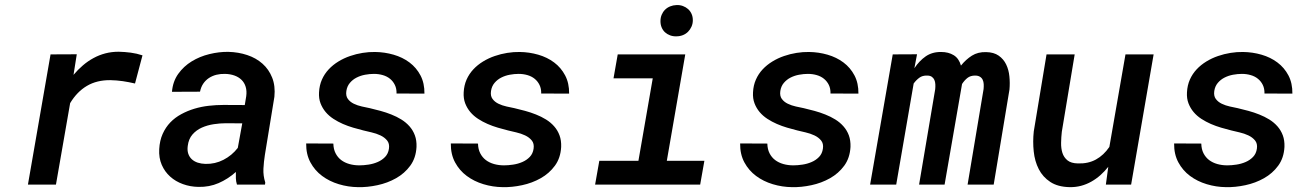

<svg xmlns="http://www.w3.org/2000/svg" viewBox="-20 -749 5322 779"><path d="M461.4 -539.1Q485.8 -538.6 510.3 -535.4Q534.7 -532.2 558.1 -524.4L527.8 -410.2Q502.9 -416 478.3 -419.7Q453.6 -423.3 427.7 -423.8Q373 -424.3 332.8 -400.6Q292.5 -377 264.6 -330.6L207 0H93.3L185.1 -528.3L291.5 -528.8L278.3 -445.3Q295.9 -466.3 316.2 -483.6Q336.4 -501 359.4 -513.4Q382.3 -525.9 407.7 -532.5Q433.1 -539.1 461.4 -539.1Z M941.4 0Q937.5 -12.7 937 -25.4Q936.5 -38.1 937 -51.3Q904.8 -22.5 866.9 -6.1Q829.1 10.3 785.2 9.3Q752 8.8 722.2 -2Q692.4 -12.7 670.4 -32.5Q648.4 -52.2 636.2 -80.3Q624 -108.4 626 -144Q627.9 -178.7 639.9 -205.6Q651.9 -232.4 670.9 -252.2Q689.9 -272 715.1 -285.6Q740.2 -299.3 768.6 -307.9Q796.9 -316.4 826.9 -319.8Q856.9 -323.2 886.7 -323.2L973.1 -322.8L979 -358.4Q981.9 -379.9 976.8 -396.7Q971.7 -413.6 960 -425Q948.2 -436.5 931.2 -442.6Q914.1 -448.7 893.1 -449.2Q874.5 -449.7 857.9 -445.6Q841.3 -441.4 827.6 -432.4Q814 -423.3 804.7 -409.7Q795.4 -396 791.5 -377L677.7 -376.5Q681.2 -418.5 703.1 -449.2Q725.1 -480 757.8 -500Q790.5 -520 829.6 -529.5Q868.7 -539.1 906.2 -538.6Q947.3 -537.6 983.2 -525.6Q1019 -513.7 1044.9 -490.7Q1070.8 -467.8 1084.2 -434.1Q1097.7 -400.4 1093.3 -356.4L1054.7 -120.6Q1050.3 -92.8 1048.8 -64.5Q1047.4 -36.1 1056.2 -8.8L1055.2 0ZM813.5 -84Q852.5 -83 886.7 -100.6Q920.9 -118.2 944.8 -148.9L962.9 -248.5L897 -249Q873 -249 847.2 -245.1Q821.3 -241.2 798.8 -231.2Q776.4 -221.2 760.7 -203.1Q745.1 -185.1 741.7 -156.7Q739.3 -138.7 743.9 -125.2Q748.5 -111.8 758.3 -102.8Q768.1 -93.8 782.2 -89.1Q796.4 -84.5 813.5 -84Z M1558.1 -146Q1561 -166.5 1550.5 -179.2Q1540 -191.9 1523.4 -199.7Q1506.8 -207.5 1487.5 -211.9Q1468.3 -216.3 1454.6 -219.7Q1434.6 -224.6 1413.1 -231Q1391.6 -237.3 1371.3 -246.1Q1351.1 -254.9 1332.8 -266.8Q1314.5 -278.8 1301.3 -294.4Q1288.1 -310.1 1280.5 -329.8Q1272.9 -349.6 1274.4 -374.5Q1275.9 -402.8 1286.1 -426Q1296.4 -449.2 1313.5 -467.5Q1330.6 -485.8 1353 -499.5Q1375.5 -513.2 1400.4 -521.7Q1425.3 -530.3 1451.2 -534.4Q1477.1 -538.6 1502 -538.1Q1540.5 -537.6 1576.9 -527.1Q1613.3 -516.6 1641.4 -495.6Q1669.4 -474.6 1686 -443.1Q1702.6 -411.6 1702.1 -369.1L1588.9 -369.6Q1589.4 -389.6 1582 -404.5Q1574.7 -419.4 1562.3 -429.4Q1549.8 -439.5 1533 -444.3Q1516.1 -449.2 1497.1 -449.2Q1480 -449.2 1461.4 -445.8Q1442.9 -442.4 1427 -434.3Q1411.1 -426.3 1399.7 -412.8Q1388.2 -399.4 1385.3 -379.9Q1382.3 -359.9 1391.4 -347.7Q1400.4 -335.4 1415.5 -328.1Q1430.7 -320.8 1448.5 -316.9Q1466.3 -313 1480.5 -310.1Q1501.5 -305.2 1523.9 -299.1Q1546.4 -293 1567.9 -284.4Q1589.4 -275.9 1608.4 -264.2Q1627.4 -252.4 1641.6 -236.3Q1655.8 -220.2 1663.3 -199.7Q1670.9 -179.2 1669.9 -152.8Q1667.5 -107.9 1644.5 -76.7Q1621.6 -45.4 1586.9 -25.9Q1552.2 -6.3 1511.2 2.4Q1470.2 11.2 1432.1 10.3Q1392.6 9.8 1354.5 -1.7Q1316.4 -13.2 1286.9 -35.2Q1257.3 -57.1 1239.5 -90.1Q1221.7 -123 1222.2 -167L1332.5 -166.5Q1333 -143.6 1341.6 -127Q1350.1 -110.4 1364.3 -99.6Q1378.4 -88.9 1397.5 -83.5Q1416.5 -78.1 1438 -78.1Q1455.1 -78.1 1474.9 -81.1Q1494.6 -84 1512.2 -91.6Q1529.8 -99.1 1542.5 -112.3Q1555.2 -125.5 1558.1 -146Z M2145 -146Q2147.9 -166.5 2137.5 -179.2Q2127 -191.9 2110.4 -199.7Q2093.8 -207.5 2074.5 -211.9Q2055.2 -216.3 2041.5 -219.7Q2021.5 -224.6 2000 -231Q1978.5 -237.3 1958.3 -246.1Q1938 -254.9 1919.7 -266.8Q1901.4 -278.8 1888.2 -294.4Q1875 -310.1 1867.4 -329.8Q1859.9 -349.6 1861.3 -374.5Q1862.8 -402.8 1873 -426Q1883.3 -449.2 1900.4 -467.5Q1917.5 -485.8 1939.9 -499.5Q1962.4 -513.2 1987.3 -521.7Q2012.2 -530.3 2038.1 -534.4Q2064 -538.6 2088.9 -538.1Q2127.4 -537.6 2163.8 -527.1Q2200.2 -516.6 2228.3 -495.6Q2256.3 -474.6 2272.9 -443.1Q2289.6 -411.6 2289.1 -369.1L2175.8 -369.6Q2176.3 -389.6 2168.9 -404.5Q2161.6 -419.4 2149.2 -429.4Q2136.7 -439.5 2119.9 -444.3Q2103 -449.2 2084 -449.2Q2066.9 -449.2 2048.3 -445.8Q2029.8 -442.4 2013.9 -434.3Q1998 -426.3 1986.6 -412.8Q1975.1 -399.4 1972.2 -379.9Q1969.2 -359.9 1978.3 -347.7Q1987.3 -335.4 2002.4 -328.1Q2017.6 -320.8 2035.4 -316.9Q2053.2 -313 2067.4 -310.1Q2088.4 -305.2 2110.8 -299.1Q2133.3 -293 2154.8 -284.4Q2176.3 -275.9 2195.3 -264.2Q2214.4 -252.4 2228.5 -236.3Q2242.7 -220.2 2250.2 -199.7Q2257.8 -179.2 2256.8 -152.8Q2254.4 -107.9 2231.4 -76.7Q2208.5 -45.4 2173.8 -25.9Q2139.2 -6.3 2098.1 2.4Q2057.1 11.2 2019 10.3Q1979.5 9.8 1941.4 -1.7Q1903.3 -13.2 1873.8 -35.2Q1844.2 -57.1 1826.4 -90.1Q1808.6 -123 1809.1 -167L1919.4 -166.5Q1919.9 -143.6 1928.5 -127Q1937 -110.4 1951.2 -99.6Q1965.3 -88.9 1984.4 -83.5Q2003.4 -78.1 2024.9 -78.1Q2042 -78.1 2061.8 -81.1Q2081.5 -84 2099.1 -91.6Q2116.7 -99.1 2129.4 -112.3Q2142.1 -125.5 2145 -146Z M2486.3 -528.3H2760.3L2685.5 -96.7H2837.9L2820.8 0H2394.5L2411.6 -96.7H2570.3L2628.4 -431.2H2469.2ZM2659.7 -663.1Q2659.7 -677.2 2664.6 -689Q2669.4 -700.7 2678.2 -709.5Q2687 -718.3 2699 -723.1Q2710.9 -728 2725.1 -728.5Q2738.8 -729 2750.7 -724.6Q2762.7 -720.2 2771.7 -712.2Q2780.8 -704.1 2785.9 -692.6Q2791 -681.2 2791 -667Q2791 -652.8 2785.6 -640.9Q2780.3 -628.9 2771.5 -620.1Q2762.7 -611.3 2750.5 -606.4Q2738.3 -601.6 2724.6 -601.6Q2710.9 -601.1 2699 -605.5Q2687 -609.9 2678.2 -617.9Q2669.4 -626 2664.6 -637.5Q2659.7 -648.9 2659.7 -663.1Z M3318.8 -146Q3321.8 -166.5 3311.3 -179.2Q3300.8 -191.9 3284.2 -199.7Q3267.6 -207.5 3248.3 -211.9Q3229 -216.3 3215.3 -219.7Q3195.3 -224.6 3173.8 -231Q3152.3 -237.3 3132.1 -246.1Q3111.8 -254.9 3093.5 -266.8Q3075.2 -278.8 3062 -294.4Q3048.8 -310.1 3041.3 -329.8Q3033.7 -349.6 3035.2 -374.5Q3036.6 -402.8 3046.9 -426Q3057.1 -449.2 3074.2 -467.5Q3091.3 -485.8 3113.8 -499.5Q3136.2 -513.2 3161.1 -521.7Q3186 -530.3 3211.9 -534.4Q3237.8 -538.6 3262.7 -538.1Q3301.3 -537.6 3337.6 -527.1Q3374 -516.6 3402.1 -495.6Q3430.2 -474.6 3446.8 -443.1Q3463.4 -411.6 3462.9 -369.1L3349.6 -369.6Q3350.1 -389.6 3342.8 -404.5Q3335.4 -419.4 3323 -429.4Q3310.5 -439.5 3293.7 -444.3Q3276.9 -449.2 3257.8 -449.2Q3240.7 -449.2 3222.2 -445.8Q3203.6 -442.4 3187.7 -434.3Q3171.9 -426.3 3160.4 -412.8Q3148.9 -399.4 3146 -379.9Q3143.1 -359.9 3152.1 -347.7Q3161.1 -335.4 3176.3 -328.1Q3191.4 -320.8 3209.2 -316.9Q3227.1 -313 3241.2 -310.1Q3262.2 -305.2 3284.7 -299.1Q3307.1 -293 3328.6 -284.4Q3350.1 -275.9 3369.1 -264.2Q3388.2 -252.4 3402.3 -236.3Q3416.5 -220.2 3424.1 -199.7Q3431.6 -179.2 3430.7 -152.8Q3428.2 -107.9 3405.3 -76.7Q3382.3 -45.4 3347.7 -25.9Q3313 -6.3 3272 2.4Q3231 11.2 3192.9 10.3Q3153.3 9.8 3115.2 -1.7Q3077.1 -13.2 3047.6 -35.2Q3018.1 -57.1 3000.2 -90.1Q2982.4 -123 2982.9 -167L3093.3 -166.5Q3093.8 -143.6 3102.3 -127Q3110.8 -110.4 3125 -99.6Q3139.2 -88.9 3158.2 -83.5Q3177.2 -78.1 3198.7 -78.1Q3215.8 -78.1 3235.6 -81.1Q3255.4 -84 3272.9 -91.6Q3290.5 -99.1 3303.2 -112.3Q3315.9 -125.5 3318.8 -146Z M3700.7 -528.8 3689.9 -472.2Q3709.5 -502 3735.8 -520.3Q3762.2 -538.6 3798.8 -538.1Q3828.1 -538.1 3849.4 -525.1Q3870.6 -512.2 3878.9 -482.9Q3898.9 -507.8 3923.3 -523.2Q3947.8 -538.6 3981 -537.6Q4012.2 -537.1 4032 -523.2Q4051.8 -509.3 4062.3 -487.5Q4072.8 -465.8 4075.4 -439Q4078.1 -412.1 4075.7 -385.7L4011.7 0H3905.8L3970.7 -387.7Q3971.7 -397.9 3971.2 -407.7Q3970.7 -417.5 3967 -425.3Q3963.4 -433.1 3955.8 -437.7Q3948.2 -442.4 3936 -442.4Q3917.5 -442.4 3905.3 -432.9Q3893.1 -423.3 3883.3 -408.2L3812.5 0H3709L3774.4 -387.2Q3775.4 -397.5 3774.9 -407.2Q3774.4 -417 3771 -424.8Q3767.6 -432.6 3760.5 -437.5Q3753.4 -442.4 3741.2 -442.4Q3722.7 -442.9 3710 -433.6Q3697.3 -424.3 3687 -410.2L3616.2 0H3510.3L3602.1 -528.3Z M4476.6 -72.3Q4461.9 -53.7 4444.6 -38.3Q4427.2 -22.9 4407.7 -12Q4388.2 -1 4366.2 4.9Q4344.2 10.7 4319.8 10.3Q4272 9.3 4241.5 -10.7Q4210.9 -30.8 4194.6 -62.7Q4178.2 -94.7 4174.1 -134.8Q4169.9 -174.8 4174.3 -215.8L4226.1 -528.3H4340.3L4288.1 -214.4Q4285.6 -192.4 4285.2 -169.7Q4284.7 -147 4290.5 -128.7Q4296.4 -110.4 4311 -98.4Q4325.7 -86.4 4353.5 -85.9Q4395 -84.5 4426.5 -101.8Q4458 -119.1 4481 -152.8L4546.4 -528.3H4660.6L4569.3 0H4466.8Z M5079.6 -146Q5082.5 -166.5 5072 -179.2Q5061.5 -191.9 5044.9 -199.7Q5028.3 -207.5 5009 -211.9Q4989.7 -216.3 4976.1 -219.7Q4956.1 -224.6 4934.6 -231Q4913.1 -237.3 4892.8 -246.1Q4872.6 -254.9 4854.2 -266.8Q4835.9 -278.8 4822.8 -294.4Q4809.6 -310.1 4802 -329.8Q4794.4 -349.6 4795.9 -374.5Q4797.4 -402.8 4807.6 -426Q4817.9 -449.2 4835 -467.5Q4852.1 -485.8 4874.5 -499.5Q4897 -513.2 4921.9 -521.7Q4946.8 -530.3 4972.7 -534.4Q4998.5 -538.6 5023.4 -538.1Q5062 -537.6 5098.4 -527.1Q5134.8 -516.6 5162.8 -495.6Q5190.9 -474.6 5207.5 -443.1Q5224.1 -411.6 5223.6 -369.1L5110.4 -369.6Q5110.8 -389.6 5103.5 -404.5Q5096.2 -419.4 5083.7 -429.4Q5071.3 -439.5 5054.4 -444.3Q5037.6 -449.2 5018.6 -449.2Q5001.5 -449.2 4982.9 -445.8Q4964.4 -442.4 4948.5 -434.3Q4932.6 -426.3 4921.1 -412.8Q4909.7 -399.4 4906.7 -379.9Q4903.8 -359.9 4912.8 -347.7Q4921.9 -335.4 4937 -328.1Q4952.1 -320.8 4970 -316.9Q4987.8 -313 5002 -310.1Q5022.9 -305.2 5045.4 -299.1Q5067.9 -293 5089.4 -284.4Q5110.8 -275.9 5129.9 -264.2Q5148.9 -252.4 5163.1 -236.3Q5177.2 -220.2 5184.8 -199.7Q5192.4 -179.2 5191.4 -152.8Q5189 -107.9 5166 -76.7Q5143.1 -45.4 5108.4 -25.9Q5073.7 -6.3 5032.7 2.4Q4991.7 11.2 4953.6 10.3Q4914.1 9.8 4876 -1.7Q4837.9 -13.2 4808.3 -35.2Q4778.8 -57.1 4761 -90.1Q4743.2 -123 4743.7 -167L4854 -166.5Q4854.5 -143.6 4863 -127Q4871.6 -110.4 4885.7 -99.6Q4899.9 -88.9 4918.9 -83.5Q4938 -78.1 4959.5 -78.1Q4976.6 -78.1 4996.3 -81.1Q5016.1 -84 5033.7 -91.6Q5051.3 -99.1 5064 -112.3Q5076.7 -125.5 5079.6 -146Z"/></svg>

Font: TypoPRO Roboto Mono
Style: Italic
Weight: 500
Designer: Google
Version: Version 2.000986; 2015; ttfautohint (v1.3)